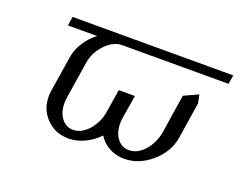

<svg xmlns="http://www.w3.org/2000/svg" viewBox="-71 -510 800 637"><g transform="rotate(20 328.5 -192.0)"><path d="M85 -352.1 89.8 -383.8H657.2L651.9 -352.1H276.9Q245.6 -352.1 217.8 -323Q189.9 -293.9 184.1 -255.9L164.1 -127.9Q162.1 -117.7 162.1 -106Q162.1 -73.7 178 -53Q193.8 -32.2 219.2 -32.2Q248.5 -32.2 273.4 -60.5Q298.3 -88.9 304.2 -127.9L316.9 -208H374L360.8 -127.9Q358.9 -117.7 358.9 -106Q358.9 -73.7 374.8 -53Q390.6 -32.2 416 -32.2Q445.8 -32.2 470.5 -59.8Q495.1 -87.4 502 -127.9L522.9 -263.2L573.2 -286.1L579.1 -256.8L559.1 -127.9Q550.8 -76.2 506.8 -38.1Q462.9 0 411.1 0Q381.3 0 357.4 -13.2Q333.5 -26.4 319.8 -48.8Q298.8 -26.4 270.8 -13.2Q242.7 0 213.9 0Q167.5 0 136.5 -31.5Q105.5 -63 105.5 -108.9Q105.5 -118.2 106.9 -127.9L127 -255.9Q131.3 -283.2 147.9 -308.8Q164.6 -334.5 188 -352.1Z"/></g></svg>

Font: Gawaa
Style: Italic
Weight: 400
Designer: T. Christopher White
Version: Version 1.0